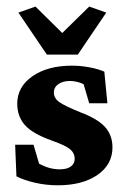

<svg xmlns="http://www.w3.org/2000/svg" viewBox="-20 -550 373 576"><path d="M153.3 5.9Q118.7 5.9 85.4 -1.7Q52.2 -9.3 29.3 -21L25.4 -115.7H80.6L97.2 -59.1Q127.9 -42 158.7 -42Q181.6 -42 192.9 -50.8Q204.1 -59.6 204.1 -73.2Q204.1 -90.3 190.9 -101.8Q177.7 -113.3 135.3 -128.4Q77.6 -148.9 54.7 -174.8Q31.7 -200.7 31.7 -238.8Q31.7 -289.6 77.4 -321.3Q123 -353 195.8 -353Q222.2 -353 249 -347.9Q275.9 -342.8 293 -335L302.2 -240.2H247.6L231 -296.9Q223.1 -301.8 211.4 -304.4Q199.7 -307.1 190.4 -307.1Q168.5 -307.1 155 -297.6Q141.6 -288.1 141.6 -272.5Q141.6 -254.9 158.7 -243.2Q175.8 -231.4 221.7 -212.9Q273.4 -193.4 295.4 -168.7Q317.4 -144 317.4 -107.9Q317.4 -56.2 272.2 -25.1Q227.1 5.9 153.3 5.9ZM298.8 -512.2 213.4 -386.2H120.6L35.2 -512.2L86.4 -530.3L193.8 -424.3H139.6L247.6 -530.3Z"/></svg>

Font: Lateef ExtraBold
Style: Regular
Weight: 800
Designer: SIL International
Foundry: SIL International
Version: Version 4.200